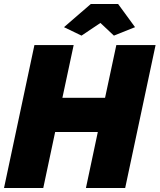

<svg xmlns="http://www.w3.org/2000/svg" viewBox="-23 -934 793 954"><path d="M148 -710H343L287 -448H499L555 -710H750L599 0H404L463 -278H251L192 0H-3ZM295 -799 428 -914H564L648 -799L543 -757L476 -820L382 -757Z"/></svg>

Font: Raleway Black
Style: Italic
Weight: 900
Italic angle: -12°
Designer: Matt McInerney, Pablo Impallari, Rodrigo Fuenzalida
Foundry: Matt McInerney, Pablo Impallari, Rodrigo Fuenzalida
Version: Version 4.101;RELEASE